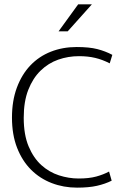

<svg xmlns="http://www.w3.org/2000/svg" viewBox="-20 -854 569 882"><path d="M341 -34Q389 -34 422 -43Q455 -52 481 -66L493 -24Q463 -9 425.5 -0.5Q388 8 334 8Q272 8 217.5 -13Q163 -34 122.5 -74.5Q82 -115 58.5 -175Q35 -235 35 -314Q35 -391 57.5 -451.5Q80 -512 119.5 -553.5Q159 -595 213.5 -616.5Q268 -638 332 -638Q390 -638 427 -628.5Q464 -619 496 -602L484 -563Q451 -580 417.5 -588Q384 -596 343 -596Q293 -596 247.5 -580Q202 -564 166.5 -529.5Q131 -495 110 -441.5Q89 -388 89 -313Q89 -235 111.5 -181.5Q134 -128 170 -95.5Q206 -63 251 -48.5Q296 -34 341 -34ZM291 -710H249L339 -834H402Z"/></svg>

Font: Ek Mukta ExtraLight
Style: Regular
Weight: 275
Designer: Girish Dalvi and Yashodeep Gholap
Foundry: Ek Type
Version: Version 2.538;PS 1.002;hotconv 16.6.51;makeotf.lib2.5.65220;